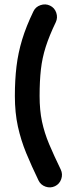

<svg xmlns="http://www.w3.org/2000/svg" viewBox="-20 -765 341 864"><path d="M205.1 -739.7Q225.6 -730 233.2 -707.8Q240.7 -685.5 231 -665Q201.7 -604 185.8 -554.2Q169.9 -504.4 164.1 -452.6Q158.2 -400.9 158.2 -333Q158.2 -269 168.9 -218.3Q179.7 -167.5 200.9 -116.9Q222.2 -66.4 253.4 -2Q263.2 18.6 255.6 40.8Q248 63 227.5 72.8Q207 82.5 185.1 75Q163.1 67.4 153.3 46.9Q122.1 -17.6 98.1 -75.7Q74.2 -133.8 60.5 -195.8Q46.9 -257.8 46.9 -333Q46.9 -404.8 54.2 -465.8Q61.5 -526.9 79.6 -586.7Q97.7 -646.5 130.4 -713.9Q140.1 -734.4 162.4 -741.9Q184.6 -749.5 205.1 -739.7Z"/></svg>

Font: Mikhak SemiBold
Style: Regular
Weight: 600
Designer: Amin Abedi
Version: Version 3.3